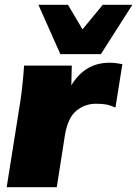

<svg xmlns="http://www.w3.org/2000/svg" viewBox="-20 -785 575 805"><path d="M8 0 66 -365Q76 -436 81 -510H281L279 -427Q336 -522 439 -522Q455 -522 468.5 -520Q482 -518 493 -516L464 -334Q441 -344 424.5 -347Q408 -350 382 -350Q336 -350 300 -320.5Q264 -291 252 -217L218 0ZM233 -558 141 -765H265L326 -662L411 -765H535L403 -558Z"/></svg>

Font: Mulish ExtraBlack
Style: Italic
Weight: 1000
Italic angle: -9°
Designer: Vernon Adams
Foundry: Vernon Adams
Version: Version 3.603; ttfautohint (v1.8.3)